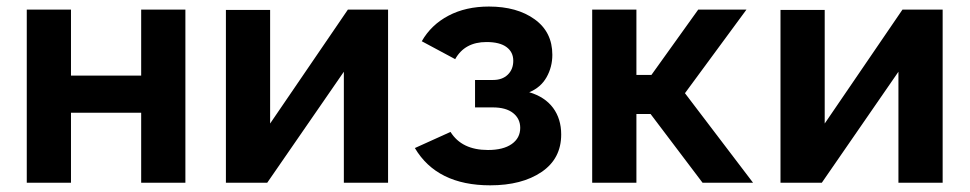

<svg xmlns="http://www.w3.org/2000/svg" viewBox="-20 -553 2934 581"><path d="M61 0V-523.9H194.8V-324.2H407.2V-523.9H541V0H407.2V-211.9H194.8V0Z M663.6 0V-522.9H797.4V-179.2L1032.7 -523.9H1154.3V0H1020.5V-335.9L788.6 0Z M1463.4 7.8Q1302.2 7.8 1235.4 -105L1343.3 -153.8Q1377.4 -99.1 1456.5 -99.1Q1502.9 -99.1 1528.6 -117.2Q1554.2 -135.3 1554.2 -166Q1554.2 -193.8 1532.7 -210.9Q1511.2 -228 1471.2 -228H1417.5V-311H1472.2Q1500 -311 1516.6 -327.1Q1533.2 -343.3 1533.2 -369.1Q1533.2 -395.5 1512.7 -410.6Q1492.2 -425.8 1452.1 -425.8Q1386.2 -425.8 1357.4 -374L1256.3 -428.2Q1284.7 -478 1337.2 -505.6Q1389.6 -533.2 1459.5 -533.2Q1544.4 -533.2 1597.9 -494.6Q1651.4 -456.1 1651.4 -387.2Q1651.4 -350.1 1633.8 -319.1Q1616.2 -288.1 1581.5 -273.9Q1628.9 -259.8 1653.6 -226.6Q1678.2 -193.4 1678.2 -146Q1678.2 -72.8 1618.7 -32.5Q1559.1 7.8 1463.4 7.8Z M1772 0V-523.9H1905.8V-326.2H1951.2L2092.8 -523.9H2238.8L2052.7 -271L2258.8 0H2106L1948.7 -208H1905.8V0Z M2341.8 0V-522.9H2475.6V-179.2L2710.9 -523.9H2832.5V0H2698.7V-335.9L2466.8 0Z"/></svg>

Font: Rawline
Style: Bold
Weight: 700
Designer: Matt McInerney, Pablo Impallari, Rodrigo Fuenzalida
Foundry: Matt McInerney, Pablo Impallari, Rodrigo Fuenzalida
Version: Version 4.020;PS 004.020;hotconv 1.0.88;makeotf.lib2.5.64775